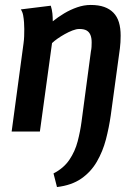

<svg xmlns="http://www.w3.org/2000/svg" viewBox="-20 -531 532 775"><path d="M27 0 75 -356Q77 -370 77.5 -384.5Q78 -399 78 -414Q78 -426 77 -440.5Q76 -455 73.5 -469Q71 -483 64 -493L185 -508Q190 -492 191.5 -476.5Q193 -461 193 -445Q214 -462 239 -477Q264 -492 291.5 -501.5Q319 -511 346 -511Q378 -511 400.5 -503Q423 -495 438 -479.5Q453 -464 460 -441Q467 -418 467 -387Q467 -360 464 -336L427 -65Q420 -16 407.5 32Q395 80 371 121.5Q347 163 308 190Q269 217 210 224L196 169Q237 148 260 114Q283 80 293.5 39.5Q304 -1 309 -39L347 -324Q349 -333 349.5 -342Q350 -351 350 -360Q350 -378 345 -390Q340 -402 329.5 -408Q319 -414 300 -414Q288 -414 272.5 -408Q257 -402 241 -393Q225 -384 211.5 -374.5Q198 -365 190 -357L141 0Z"/></svg>

Font: Rosario
Style: Italic
Weight: 400
Italic angle: -8.05°
Designer: Hector Gatti
Foundry: Omnibus Type
Version: Version 1.201